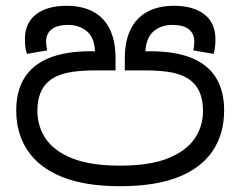

<svg xmlns="http://www.w3.org/2000/svg" viewBox="-20 -632 830 663"><path d="M394 11Q274 11 194.5 -21Q115 -53 75.5 -112Q36 -171 36 -251Q36 -317 64 -362.5Q92 -408 149 -431.5Q206 -455 292 -455H315L308 -452Q307 -501 280.5 -523.5Q254 -546 215 -546Q178 -546 158.5 -531Q139 -516 139 -487Q139 -482 140.5 -472.5Q142 -463 143 -458L73 -446Q69 -458 67.5 -470.5Q66 -483 66 -496Q66 -553 104.5 -582.5Q143 -612 210 -612Q264 -612 302 -591.5Q340 -571 359.5 -530.5Q379 -490 379 -430V-389H314Q247 -389 209 -380Q171 -371 148 -351Q129 -335 119 -309.5Q109 -284 109 -249Q109 -196 138 -153Q167 -110 230 -85Q293 -60 395 -60Q496 -60 559 -85Q622 -110 651.5 -152.5Q681 -195 681 -249Q681 -284 671 -309.5Q661 -335 642 -351Q619 -371 581 -380Q543 -389 475 -389H411V-430Q411 -490 431 -530.5Q451 -571 489 -591.5Q527 -612 581 -612Q647 -612 685.5 -582.5Q724 -553 724 -496Q724 -483 722.5 -470.5Q721 -458 718 -446L647 -458Q649 -463 650 -472.5Q651 -482 651 -487Q651 -516 632 -531Q613 -546 575 -546Q536 -546 510 -523.5Q484 -501 482 -452L478 -455H498Q586 -455 642.5 -431.5Q699 -408 726.5 -362.5Q754 -317 754 -251Q754 -170 714.5 -111Q675 -52 595.5 -20.5Q516 11 394 11Z"/></svg>

Font: lsinhala15
Style: Book
Weight: 400
Designer: Jelle Bosma - Monotype Design Team
Foundry: Monotype Imaging Inc.
Version: Version 2.003